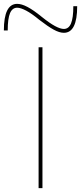

<svg xmlns="http://www.w3.org/2000/svg" viewBox="-79 -975 420 995"><path d="M121 0V-730H141V0ZM252 -805Q229 -805 199 -821.5Q169 -838 125 -872Q85 -905 56.5 -920Q28 -935 10 -935Q-15 -935 -27 -907Q-39 -879 -39 -817H-59Q-59 -955 10 -955Q33 -955 63.5 -939Q94 -923 137 -888Q178 -855 206 -840Q234 -825 252 -825Q277 -825 289 -853.5Q301 -882 301 -943H321Q321 -805 252 -805Z"/></svg>

Font: M PLUS 2 Thin
Style: Regular
Weight: 100
Designer: Coji Morishita
Foundry: UNDERFOREST DESIGN
Version: Version 1.001